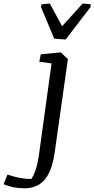

<svg xmlns="http://www.w3.org/2000/svg" viewBox="-151 -835 530 1079"><path d="M-14.2 223.1Q-78.1 223.1 -130.9 200.2L-108.9 146Q-37.6 170.9 24.9 170.9Q54.2 128.4 66.9 42L138.7 -478.5L69.8 -488.3L78.1 -529.8L190.9 -540.5L230.5 -502.4L156.2 22.9Q133.8 183.6 43 213.9Q14.6 223.6 -14.2 223.1ZM81.5 -810.5 128.9 -815.4 197.8 -687.5 314 -815.4 359.4 -810.5 357.4 -794.9 217.8 -612.8 153.8 -617.7 79.6 -794.9Z"/></svg>

Font: NoticiaText-Italic
Style: Italic
Weight: 400
Italic angle: -8°
Designer: JM Sole
Foundry: JM Sole
Version: Version 1.003